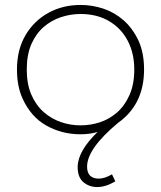

<svg xmlns="http://www.w3.org/2000/svg" viewBox="-20 -541 650 775"><path d="M372.5 214Q340 214 316.8 194.5Q293.5 175 293.5 133.5Q293.5 69.5 374 -8.5Q344 1 305 1Q230 1 167 -34.2Q104 -69.5 70 -145.5Q48.5 -194.5 48.5 -260.5Q48.5 -340.5 83 -399Q117.5 -457.5 175.5 -489.2Q233.5 -521 305 -521Q352.5 -521 397.5 -506Q442.5 -491 479 -459Q515.5 -427 539.5 -376Q561.5 -327 561.5 -260.5Q561.5 -119.5 457 -45.5Q331.5 59 331.5 131.5Q331.5 179.5 378.5 180Q403 180 432 162.5L445.5 191Q407 214 372.5 214ZM305 -35Q344.5 -35 382.5 -47.2Q420.5 -59.5 451.8 -86.5Q483 -113.5 502.5 -157Q522 -200.5 522 -260.5Q522 -326 495.5 -376.5Q469 -427 420.2 -455.8Q371.5 -484.5 305 -484.5Q265 -484.5 226.2 -471.8Q187.5 -459 156.2 -432Q125 -405 106.5 -362.5Q88 -320 88 -260.5Q88 -201.5 106.5 -159Q125 -116.5 156 -89Q187 -61.5 225.8 -48.2Q264.5 -35 305 -35Z"/></svg>

Font: Argentum Novus ExtraLight
Style: Regular
Weight: 250
Designer: Julieta Ulanovsky (font) & Cristiano Sobral (main changes)
Foundry: Julieta Ulanovsky (font) & Cristiano Sobral (main changes)
Version: Version 3.00;November 27, 2020;FontCreator 13.0.0.2655 64-bi